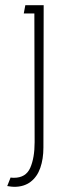

<svg xmlns="http://www.w3.org/2000/svg" viewBox="-20 -490 250 743"><path d="M35 233Q26 233 8 230L21 197Q26 198 34 198Q80 198 97 159.5Q114 121 114 60L113 -438H72L78 -470H149L148 81Q148 125 136 159.5Q124 194 98.5 213.5Q73 233 35 233Z"/></svg>

Font: Kreadon
Style: Regular
Weight: 400
Designer: kohakuno
Foundry: StudioGnu
Version: Version 1.000;Glyphs 3.1.2 (3151)